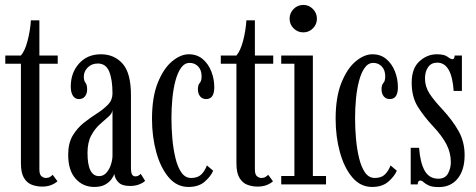

<svg xmlns="http://www.w3.org/2000/svg" viewBox="-20 -749 1934 780"><path d="M151 9Q129.5 9 109.8 1.8Q90 -5.5 77.5 -26Q65 -46.5 65 -85.5V-490H1.5V-523.5H65Q81.5 -542.5 92.2 -584Q103 -625.5 105.5 -666.5H140V-523.5H214.5V-490H140V-61Q140 -39.5 148.8 -32.8Q157.5 -26 166 -26Q176 -26 183 -30.2Q190 -34.5 194 -39L213.5 -12.5Q203.5 -3.5 187.8 2.8Q172 9 151 9Z M363 10.5Q317 10.5 287 -23.2Q257 -57 257 -120.5Q257 -167 275.2 -197.8Q293.5 -228.5 320.2 -249.8Q347 -271 374 -288.2Q401 -305.5 419 -324.2Q437 -343 437 -369.5Q437 -426 423.5 -458.5Q410 -491 377.5 -491Q352.5 -491 336.5 -475Q320.5 -459 320.5 -438Q320.5 -421 327.2 -412.8Q334 -404.5 334 -386Q334 -368.5 325.2 -357.5Q316.5 -346.5 300.5 -346.5Q285 -346.5 276.2 -360Q267.5 -373.5 267.5 -397.5Q267.5 -453.5 301.2 -491Q335 -528.5 389.5 -528.5Q444.5 -528.5 478.2 -490.2Q512 -452 512 -363V-69Q512 -47.5 516.5 -40Q521 -32.5 530 -32.5Q538 -32.5 543.5 -36Q549 -39.5 551.5 -43L569.5 -14.5Q563 -7 546.2 -0.2Q529.5 6.5 508 6.5Q476 6.5 461.5 -8Q447 -22.5 444.5 -42Q441.5 -33.5 432.8 -21Q424 -8.5 407 1Q390 10.5 363 10.5ZM382.5 -33.5Q400.5 -33.5 412.8 -47.8Q425 -62 431 -81.5Q437 -101 437 -117V-302.5Q436 -288 420.5 -274.8Q405 -261.5 385 -243.5Q365 -225.5 350.2 -197.8Q335.5 -170 335.5 -127.5Q335.5 -33.5 382.5 -33.5Z M745.5 10.5Q698.5 10.5 665.5 -28.2Q632.5 -67 615 -130.2Q597.5 -193.5 597.5 -266Q597.5 -354.5 621 -412.8Q644.5 -471 679 -499.8Q713.5 -528.5 747 -528.5Q780.5 -528.5 803.5 -509Q826.5 -489.5 838.5 -458.8Q850.5 -428 850.5 -394.5Q850.5 -346.5 817.5 -346.5Q802 -346.5 793 -357.5Q784 -368.5 784 -386.5Q784 -404 791.5 -412Q799 -420 799 -438.5Q799 -464.5 785 -479Q771 -493.5 750.5 -493.5Q730 -493.5 715.8 -473.8Q701.5 -454 692.8 -421Q684 -388 680.2 -348.2Q676.5 -308.5 676.5 -269Q676.5 -228 680.2 -185.5Q684 -143 692.8 -106.8Q701.5 -70.5 717 -48.2Q732.5 -26 756.5 -26Q783.5 -26 798 -40.5Q812.5 -55 820.5 -77L846 -55.5Q837 -33.5 812.2 -11.5Q787.5 10.5 745.5 10.5Z M1026.5 9Q1005 9 985.2 1.8Q965.5 -5.5 953 -26Q940.5 -46.5 940.5 -85.5V-490H877V-523.5H940.5Q957 -542.5 967.8 -584Q978.5 -625.5 981 -666.5H1015.5V-523.5H1090V-490H1015.5V-61Q1015.5 -39.5 1024.2 -32.8Q1033 -26 1041.5 -26Q1051.5 -26 1058.5 -30.2Q1065.5 -34.5 1069.5 -39L1089 -12.5Q1079 -3.5 1063.2 2.8Q1047.5 9 1026.5 9Z M1212.5 -617.5Q1189 -617.5 1172.8 -633.8Q1156.5 -650 1156.5 -673Q1156.5 -696 1172.8 -712.5Q1189 -729 1212.5 -729Q1235 -729 1251.2 -712.5Q1267.5 -696 1267.5 -673Q1267.5 -650 1251.2 -633.8Q1235 -617.5 1212.5 -617.5ZM1122.5 0V-34H1176V-490H1122.5V-523.5H1251V-34H1304.5V0Z M1491.5 10.5Q1444.5 10.5 1411.5 -28.2Q1378.5 -67 1361 -130.2Q1343.5 -193.5 1343.5 -266Q1343.5 -354.5 1367 -412.8Q1390.5 -471 1425 -499.8Q1459.5 -528.5 1493 -528.5Q1526.5 -528.5 1549.5 -509Q1572.5 -489.5 1584.5 -458.8Q1596.5 -428 1596.5 -394.5Q1596.5 -346.5 1563.5 -346.5Q1548 -346.5 1539 -357.5Q1530 -368.5 1530 -386.5Q1530 -404 1537.5 -412Q1545 -420 1545 -438.5Q1545 -464.5 1531 -479Q1517 -493.5 1496.5 -493.5Q1476 -493.5 1461.8 -473.8Q1447.5 -454 1438.8 -421Q1430 -388 1426.2 -348.2Q1422.5 -308.5 1422.5 -269Q1422.5 -228 1426.2 -185.5Q1430 -143 1438.8 -106.8Q1447.5 -70.5 1463 -48.2Q1478.5 -26 1502.5 -26Q1529.5 -26 1544 -40.5Q1558.5 -55 1566.5 -77L1592 -55.5Q1583 -33.5 1558.2 -11.5Q1533.5 10.5 1491.5 10.5Z M1762.5 11Q1736 11 1722 4.5Q1708 -2 1701 -8.8Q1694 -15.5 1687.5 -15.5Q1677 -15.5 1677 0H1648.5V-148.5H1682.5Q1687 -87.5 1705.5 -55.2Q1724 -23 1760.5 -23Q1788.5 -23 1800 -44.2Q1811.5 -65.5 1811.5 -90Q1811.5 -128 1794 -162.2Q1776.5 -196.5 1737.5 -238Q1702.5 -275.5 1677.5 -315.2Q1652.5 -355 1652.5 -413Q1652.5 -471.5 1684 -500Q1715.5 -528.5 1754.5 -528.5Q1785 -528.5 1798 -518.5Q1811 -508.5 1818.5 -508.5Q1826.5 -508.5 1827 -523.5H1856.5V-379.5H1823Q1815.5 -494.5 1756 -494.5Q1732 -494.5 1719.2 -476.2Q1706.5 -458 1706.5 -430.5Q1706.5 -397.5 1724.5 -369.5Q1742.5 -341.5 1777 -305Q1819 -259.5 1843.2 -216.2Q1867.5 -173 1867.5 -118.5Q1867.5 -58.5 1839.5 -23.8Q1811.5 11 1762.5 11Z"/></svg>

Font: Imbue 10pt
Style: Regular
Weight: 400
Designer: Tyler Finck
Foundry: Etcetera Type Company
Version: Version 1.102; ttfautohint (v1.8.3)